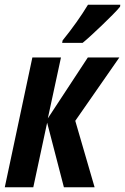

<svg xmlns="http://www.w3.org/2000/svg" viewBox="-26 -786 525 806"><path d="M-5.9 0 109.9 -544.9H230L174.8 -289.1L342.8 -544.9H475.1L290 -278.8L371.1 0H242.2L171.9 -271L113.8 0ZM234.9 -606 236.8 -616.2Q299.3 -693.4 343.3 -766.1H479L478 -757.8Q467.3 -744.6 446.3 -723.4Q425.3 -702.1 401.1 -679Q377 -655.8 355.2 -636Q333.5 -616.2 320.8 -606Z"/></svg>

Font: Open Sans Condensed
Style: Bold Italic
Weight: 700
Width: 3
Italic angle: -12°
Designer: Monotype Design Team
Foundry: Monotype Imaging Inc.
Version: Version 3.003; ttfautohint (v1.8.4)